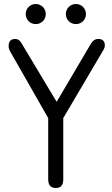

<svg xmlns="http://www.w3.org/2000/svg" viewBox="-20 -936 557 956"><path d="M220 -43C220 -14 233 0 258 0C283 0 295 -14 295 -43V-348L496 -689C500 -696 502 -703 502 -710C502 -731 491 -742 469 -742C454 -742 442 -734 433 -719L262 -429L87 -721C79 -735 69 -742 56 -742C34 -742 23 -730 23 -707C23 -698 25 -690 30 -681L220 -348ZM108 -866C108 -838 130 -816 158 -816C186 -816 208 -838 208 -866C208 -894 186 -916 158 -916C130 -916 108 -894 108 -866ZM308 -866C308 -838 330 -816 358 -816C386 -816 408 -838 408 -866C408 -894 386 -916 358 -916C330 -916 308 -894 308 -866Z"/></svg>

Font: Numismatica Pro
Style: Regular
Weight: 400
Designer: Chris Hopkins
Foundry: Edward C. D. Hopkins
Version: Version 2.19D